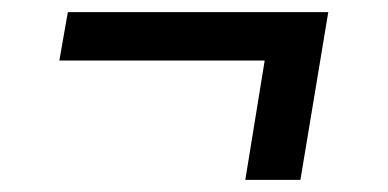

<svg xmlns="http://www.w3.org/2000/svg" viewBox="-20 -400 640 317"><path d="M385 -103 417 -300H78L92 -380H522L476 -103Z"/></svg>

Font: Iosevka Medium Extended
Style: Italic
Weight: 500
Width: 7
Italic angle: -9°
Monospace: yes
Designer: Belleve Invis
Foundry: Belleve Invis
Version: Version 32.5.0; ttfautohint (v1.8.4)